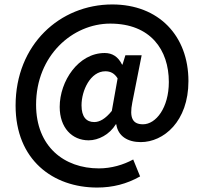

<svg xmlns="http://www.w3.org/2000/svg" viewBox="-20 -678 915 862"><path d="M50 -204C50 40 218 164 416 164C486 164 549 148 609 114L578 38C534 62 480 78 424 78C268 78 142 -20 142 -208C142 -429 306 -572 475 -572C656 -572 738 -454 738 -310C738 -194 680 -120 622 -120C576 -120 560 -148 574 -218L616 -430H543L530 -388H528C510 -424 484 -440 450 -440C332 -440 248 -314 248 -198C248 -105 303 -48 378 -48C422 -48 472 -74 500 -120H502C510 -66 554 -40 612 -40C714 -40 826 -132 826 -314C826 -517 693 -658 484 -658C249 -658 50 -478 50 -204ZM346 -205C346 -272 386 -358 453 -358C476 -358 494 -349 508 -326L482 -180C453 -144 427 -130 403 -130C368 -130 346 -153 346 -205Z"/></svg>

Font: DAIFUKU Sans Semibold
Style: Regular
Weight: 600
Designer: Original font ‘Source Sans 3’ : Paul D. Hunt
Foundry: Daifuku
Version: Version 1.000